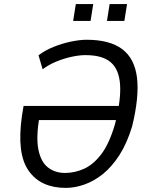

<svg xmlns="http://www.w3.org/2000/svg" viewBox="-20 -908 724 937"><path d="M301 9Q241 9 195.5 -11.5Q150 -32 120 -74.5Q90 -117 82 -183.5Q74 -250 87 -342L95 -391H588L579 -322H149L173 -340Q155 -238 167.5 -177.5Q180 -117 214.5 -90.5Q249 -64 297 -64Q345 -64 390.5 -84.5Q436 -105 475 -156.5Q514 -208 542 -305Q571 -421 566 -495Q561 -569 520.5 -604Q480 -639 397 -639Q367 -639 330 -631Q293 -623 256 -608Q219 -593 188 -570L168 -638Q199 -662 241 -679Q283 -696 326.5 -705Q370 -714 402 -714Q515 -714 576 -668.5Q637 -623 648.5 -529.5Q660 -436 625 -292Q600 -209 563 -151.5Q526 -94 482.5 -59Q439 -24 392 -7.5Q345 9 301 9ZM502 -806 515 -888H600L587 -806ZM337 -806 350 -888H435L422 -806Z"/></svg>

Font: Nunito Sans 7pt Condensed
Style: Italic
Weight: 400
Width: 3
Italic angle: -9°
Designer: Vernon Adams
Foundry: Vernon Adams
Version: Version 3.101;gftools[0.9.27]